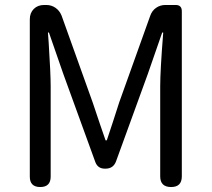

<svg xmlns="http://www.w3.org/2000/svg" viewBox="-20 -753 852 773"><path d="M142 0Q100 0 100 -42V-675Q100 -701 116 -717Q132 -733 158 -733H166Q187 -733 203.5 -721.5Q220 -710 228 -690L353 -341Q387 -239 405 -188H410Q419 -214 435.5 -265Q452 -316 460 -341L585 -690Q592 -710 608.5 -721.5Q625 -733 646 -733H656H687Q712 -733 712 -708V-43Q712 0 669 0Q625 0 625 -43V-406Q625 -468 637 -620V-622H633L575 -455L447 -103Q436 -74 405 -74H402Q374 -74 364 -100L235 -455L177 -622H173Q174 -609 176 -581Q184 -456 184 -406V-42Q184 0 142 0Z"/></svg>

Font: GenSenRounded TW R
Style: Regular
Weight: 400
Version: Version 1.501;PS 1;hotconv 16.6.51;makeotf.lib2.5.65220